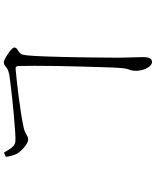

<svg xmlns="http://www.w3.org/2000/svg" viewBox="78 -876 843 1040"><g transform="rotate(-90 500.0 -355.5)"><path d="M663 -677Q663 -685 659 -689.5Q655 -694 647 -693Q626 -691 587 -687Q548 -683 501.5 -677Q455 -671 409.5 -664Q364 -657 328 -649Q314 -646 303 -640.5Q292 -635 283.5 -630Q275 -625 265 -625Q253 -625 237 -635.5Q221 -646 207.5 -660.5Q194 -675 188 -685Q184 -693 178.5 -709.5Q173 -726 171 -746L194 -756Q201 -745 209 -731Q217 -717 228.5 -706Q240 -695 257 -694Q271 -693 307.5 -695.5Q344 -698 390.5 -702Q437 -706 483.5 -711Q530 -716 565.5 -720.5Q601 -725 615 -727Q639 -732 649.5 -739Q660 -746 666.5 -751.5Q673 -757 684 -757Q690 -757 703 -750Q716 -743 730 -733.5Q744 -724 753.5 -715Q763 -706 763 -701Q763 -691 756 -686Q749 -681 739 -674Q729 -667 725.5 -657Q722 -647 720 -624Q717 -591 715 -537Q713 -483 711.5 -421Q710 -359 709.5 -300Q709 -241 708.5 -196Q708 -151 708 -134Q708 -103 709.5 -69.5Q711 -36 711 -11Q712 16 706 31Q700 46 684 46Q673 46 662 33.5Q651 21 644 0.5Q637 -20 637 -42Q637 -61 644 -79Q651 -97 653 -137Q655 -165 656.5 -218.5Q658 -272 660 -338Q662 -404 663 -470Q664 -536 664 -591Q664 -646 663 -677Z"/></g></svg>

Font: Noto Serif JP
Style: Regular
Weight: 200
Designer: Ryoko NISHIZUKA 西塚涼子 (kana & ideographs); Frank Grießhammer (Latin, Greek & Cyrillic); Wenlong ZHANG 张文龙 (bopomofo); San
Foundry: Adobe
Version: Version 2.001;hotconv 1.1.0;makeotfexe 2.6.0